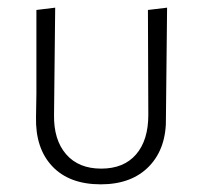

<svg xmlns="http://www.w3.org/2000/svg" viewBox="-20 -477 529 501"><path d="M243 4Q161 4 116.5 -43Q72 -90 74 -172L75 -233V-451L124 -457L121 -177Q120 -112 152.5 -74.5Q185 -37 244 -37Q303 -37 335 -74Q367 -111 367 -177L366 -451L416 -457L413 -172Q415 -91 369.5 -43.5Q324 4 243 4Z"/></svg>

Font: Alegreya Sans SC Light
Style: Regular
Weight: 300
Designer: Juan Pablo del Peral
Foundry: Huerta Tipografica
Version: Version 2.007